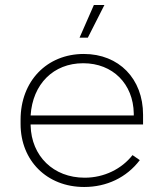

<svg xmlns="http://www.w3.org/2000/svg" viewBox="-20 -740 652 765"><path d="M330 -590 396 -720H354L297 -590ZM315 5H316C404 5 484 -32 537 -102L508 -122C465 -67 395 -32 318 -32H317C193 -32 105 -118 102 -240V-244H550V-283C550 -426 454 -525 314 -525C167 -525 62 -417 62 -263V-246C62 -100 167 5 315 5ZM102 -280C110 -405 193 -488 311 -488H312C429 -488 511 -406 513 -288V-280Z"/></svg>

Font: Fixel Display ExtraLight
Style: Regular
Weight: 200
Designer: AlfaBravo + MacPaw
Foundry: Kyrylo Tkachov, Marchela Mozhyna, Serhii Makarenko, Maria Weinstein, Zakhar Kryvoshyya
Version: Version 1.211